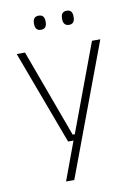

<svg xmlns="http://www.w3.org/2000/svg" viewBox="-91 -712 661 943"><g transform="rotate(-10 239.0 -241.0)"><path d="M232.5 -49H260L239.5 -39.5L406 -486.5H447.5L201.5 172H160.5L237 -34.5L252.5 -19.5H204.5L30.5 -486.5H72ZM169 -583Q154.5 -583 147.2 -591.8Q140 -600.5 140 -617V-620.5Q140 -636.5 147.2 -645Q154.5 -653.5 169 -653.5Q184 -653.5 191 -645Q198 -636.5 198 -620.5V-617Q198 -600.5 191 -591.8Q184 -583 169 -583ZM309 -583Q294.5 -583 287.2 -591.8Q280 -600.5 280 -617V-620.5Q280 -636.5 287.2 -645Q294.5 -653.5 309 -653.5Q323.5 -653.5 330.5 -645Q337.5 -636.5 337.5 -620.5V-617Q337.5 -600.5 330.5 -591.8Q323.5 -583 309 -583Z"/></g></svg>

Font: Anek Malayalam Medium ExtraLight
Style: Regular
Weight: 250
Version: Version 1.003